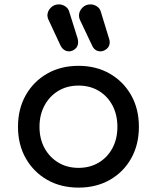

<svg xmlns="http://www.w3.org/2000/svg" viewBox="-20 -851 715 875"><path d="M338 4Q257 4 195 -31.5Q133 -67 97.5 -129.5Q62 -192 62 -273Q62 -355 97.5 -417.5Q133 -480 195 -515.5Q257 -551 338 -551Q418 -551 480 -515.5Q542 -480 577.5 -417.5Q613 -355 613 -273Q613 -192 578 -129.5Q543 -67 481 -31.5Q419 4 338 4ZM338 -86Q390 -86 430 -110Q470 -134 492.5 -176Q515 -218 515 -273Q515 -328 492.5 -370.5Q470 -413 430 -437Q390 -461 338 -461Q286 -461 246 -437Q206 -413 183 -370.5Q160 -328 160 -273Q160 -218 183 -176Q206 -134 246 -110Q286 -86 338 -86ZM438 -617Q412 -617 400 -643L344 -761Q340 -770 340 -780Q340 -800 355 -815.5Q370 -831 392 -831Q408 -831 421.5 -822Q435 -813 439 -799L477 -675Q480 -666 480 -659Q480 -639 466 -628Q452 -617 438 -617ZM295 -617Q270 -617 256 -643L201 -761Q198 -766 197.5 -771Q197 -776 196 -780Q196 -800 211 -815.5Q226 -831 248 -831Q264 -831 277.5 -822Q291 -813 295 -799L334 -675Q335 -671 335.5 -666.5Q336 -662 336 -659Q336 -639 322.5 -628Q309 -617 295 -617Z"/></svg>

Font: Comfortaa
Style: Bold
Weight: 700
Designer: Johan Aakerlund
Foundry: Johan Aakerlund
Version: Version 3.104; ttfautohint (v1.8.1.43-b0c9)